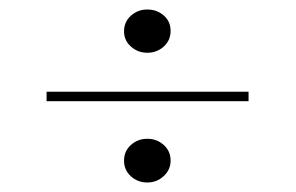

<svg xmlns="http://www.w3.org/2000/svg" viewBox="-20 -506 622 404"><path d="M290 -395Q270 -395 255.5 -408Q241 -421 241 -440Q241 -460 255.5 -473Q270 -486 290 -486Q310 -486 324.5 -473.5Q339 -461 339 -441Q339 -421 324.5 -408Q310 -395 290 -395ZM78 -293V-313H503V-293ZM290 -122Q270 -122 255.5 -135Q241 -148 241 -168Q241 -188 255.5 -201Q270 -214 290 -214Q310 -214 324.5 -201Q339 -188 339 -168Q339 -149 324.5 -135.5Q310 -122 290 -122Z"/></svg>

Font: Literata 72pt ExtraLight
Style: Regular
Weight: 200
Designer: Latin by Veronika Burian and Jose Scaglione. Greek by Irene Vlachou. Cyrillic by Vera Evstafieva.
Foundry: TypeTogether
Version: Version 3.002